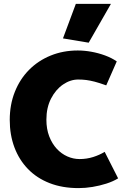

<svg xmlns="http://www.w3.org/2000/svg" viewBox="-20 -952 636 985"><path d="M579 -637Q553 -655 519 -667.5Q485 -680 449 -686.5Q413 -693 379 -693Q304 -693 240 -667Q176 -641 129 -593.5Q82 -546 56 -480.5Q30 -415 30 -337Q30 -260 54 -196Q78 -132 123.5 -85Q169 -38 234.5 -12.5Q300 13 383 13Q418 13 454.5 7Q491 1 525.5 -10Q560 -21 586 -37L517 -173Q491 -157 458 -146.5Q425 -136 388 -136Q356 -136 325.5 -149.5Q295 -163 271 -189Q247 -215 232.5 -252.5Q218 -290 218 -338Q218 -400 242 -446.5Q266 -493 303.5 -518.5Q341 -544 381 -544Q404 -544 423 -541.5Q442 -539 465.5 -533Q489 -527 525 -514ZM435 -733 549 -932H369L303 -755Z"/></svg>

Font: Catamaran Black
Style: Regular
Weight: 900
Designer: Pria Ravichandran
Version: Version 2.000